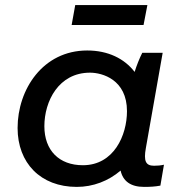

<svg xmlns="http://www.w3.org/2000/svg" viewBox="-20 -727 717 753"><path d="M545 6C568 6 588 5 609 1L623 -81C610 -78 598 -77 584 -77C551 -77 543 -96 552 -146L618 -520H538C527 -498 516 -471 508 -445C468 -497 404 -529 322 -529C148 -529 49 -376 49 -225C49 -88 139 6 281 6C345 6 405 -17 453 -58C462 -17 492 6 545 6ZM333 -442C381 -442 478 -415 478 -291C478 -197 427 -79 305 -79C212 -79 154 -137 154 -232C154 -330 210 -442 333 -442ZM261 -629H543L558 -707H275Z"/></svg>

Font: Fixel Display 20240404 Medium
Style: Italic
Weight: 500
Italic angle: -10°
Designer: AlfaBravo + MacPaw
Foundry: Kyrylo Tkachov, Marchela Mozhyna, Serhii Makarenko, Maria Weinstein, Zakhar Kryvoshyya
Version: Version 1.211;Glyphs 3.2 (3225)